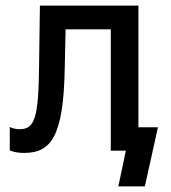

<svg xmlns="http://www.w3.org/2000/svg" viewBox="-20 -540 612 688"><path d="M66 8C164 8 208 -52 212 -298L215 -435H377V0H431L404 128H499L546 -84H476V-520H123L120 -303C118 -115 104 -77 50 -77C40 -77 26 -79 15 -85V-1C30 5 46 8 66 8Z"/></svg>

Font: Fixel Text Medium
Style: Regular
Weight: 500
Width: 4
Designer: AlfaBravo + MacPaw
Foundry: Kyrylo Tkachov, Marchela Mozhyna, Serhii Makarenko, Maria Weinstein, Zakhar Kryvoshyya
Version: Version 1.211